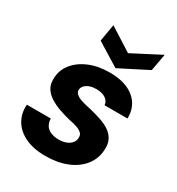

<svg xmlns="http://www.w3.org/2000/svg" viewBox="-176 -841 892 966"><g transform="rotate(30 269.5 -358.5)"><path d="M232 12Q161 12 113 -11.5Q65 -35 42 -75Q19 -115 23 -165H162Q162 -144 171.5 -127.5Q181 -111 201 -102Q221 -93 249 -93Q275 -93 293.5 -101Q312 -109 322 -122Q332 -135 332 -152Q333 -168 322.5 -178Q312 -188 293 -194.5Q274 -201 248 -206Q214 -214 182 -225.5Q150 -237 125 -253Q100 -269 86 -292Q72 -315 74 -348Q75 -396 105 -433.5Q135 -471 186.5 -492.5Q238 -514 304 -514Q396 -514 447 -472Q498 -430 496 -358H363Q361 -381 341 -394.5Q321 -408 287 -408Q254 -408 233 -394.5Q212 -381 211 -360Q211 -347 222 -337Q233 -327 253.5 -320Q274 -313 304 -307Q343 -298 375.5 -287Q408 -276 430.5 -260.5Q453 -245 465 -222Q477 -199 475 -166Q473 -112 441 -71.5Q409 -31 355 -9.5Q301 12 232 12ZM498 -729 480 -630 317 -547 183 -630 200 -729 334 -644Z"/></g></svg>

Font: DM Sans 16pt ExtraBold
Style: Italic
Weight: 800
Italic angle: -10°
Version: Version 4.004;gftools[0.9.30]